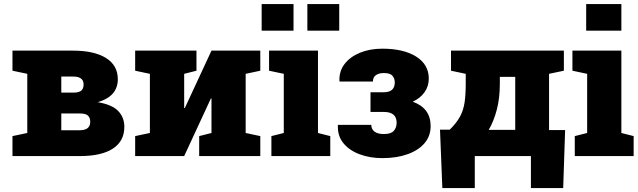

<svg xmlns="http://www.w3.org/2000/svg" viewBox="-20 -782 3196 962"><path d="M42.5 0V-100.1L116.7 -115.7V-412.1L42.5 -427.7V-528.3H345.2Q451.7 -528.3 511 -491.5Q570.3 -454.6 570.3 -384.8Q570.3 -343.8 546.4 -314.9Q522.5 -286.1 470.2 -270Q541.5 -257.8 572.3 -225.8Q603 -193.8 603 -146.5Q603 -75.2 545.9 -37.6Q488.8 0 379.9 0ZM287.1 -317.9H351.1Q377.9 -318.8 388.4 -329.1Q398.9 -339.4 398.9 -358.9Q398.9 -398.4 346.7 -398.4H287.1ZM287.1 -129.4H378.9Q432.1 -129.4 432.1 -171.4Q432.1 -191.4 421.1 -202.4Q410.2 -213.4 379.9 -213.4H287.1Z M657.2 0V-100.1L731 -115.7V-412.1L657.2 -427.7V-528.3H964.4V-427.7L902.8 -412.1V-240.7L905.8 -240.2L1039.6 -528.3H1284.2V-427.7L1210.9 -412.1V-115.7L1284.2 -100.1V0H978V-100.1L1039.6 -115.7V-288.6H1036.6L902.8 0Z M1339.8 0V-100.1L1401.9 -115.7V-412.1L1328.1 -427.7V-528.3H1573.2V-115.7L1634.8 -100.1V0ZM1520 -628.4V-761.7H1679.7V-628.4ZM1291 -628.4V-761.7H1450.7V-628.4Z M1895.5 10.3Q1834 10.3 1782.5 -8.8Q1731 -27.8 1700.9 -64.2Q1670.9 -100.6 1672.9 -153.3L1673.3 -156.2H1840.3Q1840.3 -135.3 1856.2 -122.8Q1872.1 -110.4 1903.3 -110.4Q1939 -110.4 1953.1 -126.5Q1967.3 -142.6 1967.3 -167Q1967.3 -221.2 1902.8 -221.2H1836.4V-319.8H1902.8Q1958 -319.8 1958 -369.1Q1958 -388.2 1946.5 -402.1Q1935.1 -416 1903.3 -416Q1878.4 -416 1863.5 -405.5Q1848.6 -395 1848.6 -373.5H1681.6L1680.7 -376.5Q1678.7 -425.3 1706.5 -461.4Q1734.4 -497.6 1783.7 -517.8Q1833 -538.1 1895.5 -538.1Q2002.4 -538.1 2065.4 -498.3Q2128.4 -458.5 2128.4 -388.2Q2128.4 -349.6 2106.9 -319.6Q2085.4 -289.6 2047.9 -272.5Q2137.7 -240.2 2137.7 -150.4Q2137.7 -100.6 2107.2 -64.7Q2076.7 -28.8 2022 -9.3Q1967.3 10.3 1895.5 10.3Z M2196.3 160.2 2184.6 -132.3H2233.4Q2268.1 -166.5 2285.2 -198.5Q2302.2 -230.5 2307.9 -269.5Q2313.5 -308.6 2313.5 -362.8V-412.1L2239.7 -427.7V-528.3H2805.2V-427.7L2731 -412.1V-130.4H2811.5L2801.8 160.2H2640.1V0H2358.9V160.2ZM2428.7 -131.3H2561.5V-397H2484.4V-362.8Q2484.4 -290 2469.2 -232.4Q2454.1 -174.8 2428.7 -131.3Z M2859.9 0V-100.1L2921.9 -115.7V-412.1L2848.1 -427.7V-528.3H3093.3V-115.7L3154.8 -100.1V0ZM2917 -628.4V-761.7H3093.3V-628.4Z"/></svg>

Font: Roboto Slab Black
Style: Regular
Weight: 900
Designer: Google
Version: Version 2.000; ttfautohint (v1.8.1.43-b0c9)